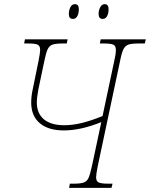

<svg xmlns="http://www.w3.org/2000/svg" viewBox="-20 -903 721 923"><path d="M316 -20H333Q367 -20 382.5 -25.5Q398 -31 405.5 -47.5Q413 -64 422 -105L467 -316Q368 -276 287 -276Q212 -276 171 -311Q130 -346 130 -410Q130 -440 137 -472L165 -609Q173 -649 173 -663Q173 -682 161.5 -688Q150 -694 114 -694H96L100 -714H305L301 -694H283Q248 -694 232.5 -688.5Q217 -683 209 -666Q201 -649 193 -609L164 -471Q157 -433 157 -411Q157 -358 191 -329.5Q225 -301 289 -301Q327 -301 370 -311Q413 -321 473 -345L529 -609Q537 -642 537 -663Q537 -682 525.5 -688Q514 -694 478 -694H460L464 -714H681L676 -694H647Q612 -694 597 -688.5Q582 -683 573.5 -666.5Q565 -650 557 -609L450 -105Q442 -65 442 -51Q442 -32 454 -26Q466 -20 502 -20H521L516 0H312ZM311 -836Q311 -854 318.5 -868.5Q326 -883 340 -883Q359 -883 359 -859Q359 -838 351.5 -825Q344 -812 331 -812Q321 -812 316 -817.5Q311 -823 311 -836ZM454 -836Q454 -854 462 -868.5Q470 -883 483 -883Q502 -883 502 -859Q502 -838 494.5 -825Q487 -812 474 -812Q454 -812 454 -836Z"/></svg>

Font: Noto Serif NarrowThin
Style: Italic
Weight: 250
Width: 4
Italic angle: -12°
Designer: Monotype Design Team
Foundry: Monotype Imaging Inc.
Version: Version 1.001